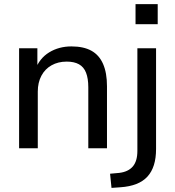

<svg xmlns="http://www.w3.org/2000/svg" viewBox="-20 -722 853 935"><path d="M73 0V-487H162V-381H151Q172 -438 219.5 -467Q267 -496 328 -496Q387 -496 425 -475Q463 -454 482 -410.5Q501 -367 501 -302V0H410V-297Q410 -340 399 -368Q388 -396 364.5 -409Q341 -422 305 -422Q263 -422 231 -404Q199 -386 181.5 -353Q164 -320 164 -276V0ZM640 -604V-702H748V-604ZM523 193 516 124 560 120Q604 115 626.5 89Q649 63 649 13V-487H740V3Q740 48 729.5 81.5Q719 115 698 138Q677 161 644 174Q611 187 566 190Z"/></svg>

Font: Nunito Sans 12pt ExtraLight 12pt Medium
Style: Regular
Weight: 500
Version: Version 3.101;gftools[0.9.27]